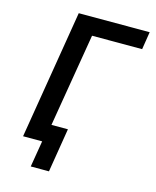

<svg xmlns="http://www.w3.org/2000/svg" viewBox="-129 -822 858 1059"><g transform="rotate(15 300.0 -292.5)"><path d="M150 150 175 0H66L187 -735H592L576 -634H290L201 -101H295L254 150Z"/></g></svg>

Font: Iosevka Extended Oblique
Style: Bold
Weight: 700
Width: 7
Italic angle: -9°
Monospace: yes
Designer: Belleve Invis
Foundry: Belleve Invis
Version: Version 32.5.0; ttfautohint (v1.8.4)